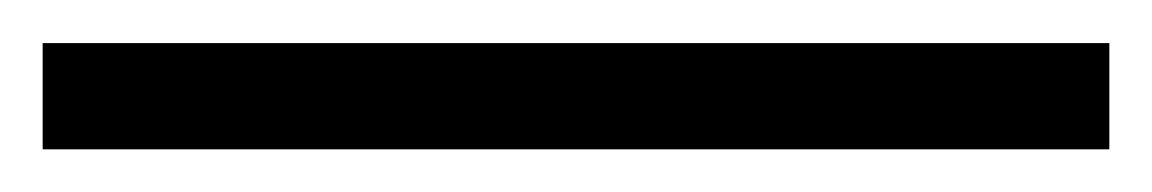

<svg xmlns="http://www.w3.org/2000/svg" viewBox="-20 55 540 90"><path d="M0 75.2H500V125H0Z"/></svg>

Font: ImmaginiFont
Style: Regular
Weight: 400
Version: Version 1.0